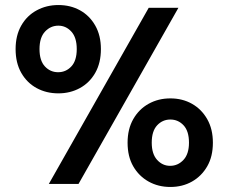

<svg xmlns="http://www.w3.org/2000/svg" viewBox="-20 -731 908 763"><path d="M212 -360Q164 -360 125.5 -381Q87 -402 64.5 -441.5Q42 -481 42 -536Q42 -590 64.5 -629.5Q87 -669 126 -690Q165 -711 212 -711Q260 -711 298 -690Q336 -669 358.5 -629.5Q381 -590 381 -536Q381 -481 358.5 -441.5Q336 -402 297.5 -381Q259 -360 212 -360ZM174 0 571 -700H689L292 0ZM211 -444Q242 -444 263.5 -467Q285 -490 285 -536Q285 -582 263.5 -605.5Q242 -629 212 -629Q181 -629 159 -605.5Q137 -582 137 -536Q137 -490 158.5 -467Q180 -444 211 -444ZM657 12Q609 12 570.5 -9.5Q532 -31 509.5 -70Q487 -109 487 -164Q487 -218 509.5 -257.5Q532 -297 570.5 -318.5Q609 -340 657 -340Q705 -340 743 -318.5Q781 -297 803.5 -257.5Q826 -218 826 -164Q826 -109 803.5 -70Q781 -31 743 -9.5Q705 12 657 12ZM656 -72Q687 -72 709 -95.5Q731 -119 731 -164Q731 -210 709.5 -233Q688 -256 657 -256Q626 -256 604.5 -233Q583 -210 583 -164Q583 -119 604.5 -95.5Q626 -72 656 -72Z"/></svg>

Font: DM Sans SemiBold
Style: Regular
Weight: 600
Designer: Colophon Foundry, Jonny Pinhorn
Foundry: Colophon Foundry
Version: Version 4.004; ttfautohint (v1.8.4.7-5d5b)